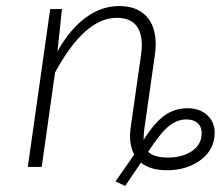

<svg xmlns="http://www.w3.org/2000/svg" viewBox="-20 -552 730 635"><path d="M690 -113Q690 -58 644.5 -23.5Q599 11 532 11Q477 11 446 -14L394 63L362 48L424 -41Q410 -67 410 -101Q410 -109 412 -129L446 -367Q449 -387 449 -402Q449 -493 366 -493Q260 -493 162 -312L118 0H72L146 -522H185L170 -382Q210 -454 262.5 -493Q315 -532 374 -532Q432 -532 463.5 -499Q495 -466 495 -405Q495 -389 492 -369L457 -123Q455 -110 455 -89Q488 -143 522 -168.5Q556 -194 600 -194Q640 -194 665 -171.5Q690 -149 690 -113ZM647 -112Q647 -133 633.5 -145Q620 -157 596 -157Q566 -157 538.5 -135Q511 -113 470 -50Q489 -31 536 -31Q583 -31 615 -52.5Q647 -74 647 -112Z"/></svg>

Font: Fira Sans ExtraLight
Style: Italic
Weight: 275
Italic angle: -8°
Designer: Carrois Corporate & Edenspiekermann AG
Foundry: Carrois Corporate GbR & Edenspiekermann AG
Version: Version 4.203